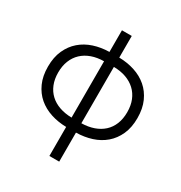

<svg xmlns="http://www.w3.org/2000/svg" viewBox="-211 -861 1168 1237"><g transform="rotate(30 373.0 -242.5)"><path d="M336 9Q275 8 221.2 -9.5Q167.5 -27 127.2 -61.2Q87 -95.5 63.5 -147.5Q40 -199.5 40 -269.5Q40 -339.5 63.5 -391.5Q87 -443.5 127.2 -478.2Q167.5 -513 221.2 -530.5Q275 -548 336 -549V-710H409V-549Q470 -548 524 -530.5Q578 -513 618.2 -478.5Q658.5 -444 682 -391.8Q705.5 -339.5 705.5 -269.5Q705.5 -199.5 682 -147.5Q658.5 -95.5 618.2 -61Q578 -26.5 524 -9.2Q470 8 409 9V225H336ZM409 -60.5Q459.5 -61.5 500 -75.8Q540.5 -90 569.5 -116.5Q598.5 -143 614 -181.5Q629.5 -220 629.5 -269.5Q629.5 -319 614 -357.5Q598.5 -396 569.5 -423Q540.5 -450 500 -464.5Q459.5 -479 409 -479.5ZM336 -479.5Q286 -479 245.2 -464.5Q204.5 -450 175.8 -423Q147 -396 131.5 -357.2Q116 -318.5 116 -269.5Q116 -220.5 131.5 -182Q147 -143.5 175.8 -116.8Q204.5 -90 245.2 -75.8Q286 -61.5 336 -60.5Z"/></g></svg>

Font: Vela Sans
Style: Regular
Weight: 400
Designer: Principal design: Mikhail Sharanda - project Manrope.
Design modification: Ravid Balaliev
Foundry: Mikhail Sharanda
Version: Version 1.001;August 23, 2023;FontCreator 14.0.0.2901 64-bit